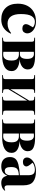

<svg xmlns="http://www.w3.org/2000/svg" viewBox="1198 -1770 586 3022"><g transform="rotate(90 1491.0 -259.0)"><path d="M286 14Q172 14 105 -54.5Q38 -123 38 -247Q38 -332 71 -396Q104 -460 166.5 -496Q229 -532 316 -532Q375 -532 417.5 -512.5Q460 -493 482.5 -461.5Q505 -430 505 -396Q505 -366 487 -342Q469 -318 429 -318Q396 -318 378 -333.5Q360 -349 360 -374Q360 -392 371 -416Q382 -440 410 -485Q373 -515 321 -515Q267 -515 234 -464Q201 -413 201 -293Q201 -191 239 -138Q277 -85 350 -85Q398 -85 434 -100.5Q470 -116 501 -141L510 -134Q474 -60 419 -23Q364 14 286 14Z M573 0V-12L612 -16Q626 -18 631.5 -26.5Q637 -35 637 -62V-457Q637 -483 631.5 -492Q626 -501 612 -502L573 -506V-518H868Q962 -518 1017.5 -492.5Q1073 -467 1073 -402Q1073 -348 1029 -314.5Q985 -281 916 -275V-274Q1001 -270 1050 -238.5Q1099 -207 1099 -150Q1099 -75 1033.5 -37.5Q968 0 853 0ZM795 -279H835Q869 -279 888 -307Q907 -335 907 -394Q907 -449 886 -474.5Q865 -500 831 -500Q819 -500 810 -499Q801 -498 795 -498ZM843 -16Q866 -16 886.5 -28Q907 -40 920 -68.5Q933 -97 933 -147Q933 -214 906 -238.5Q879 -263 843 -263H795V-19Q808 -17 819 -16.5Q830 -16 843 -16Z M1162 0V-12L1201 -16Q1215 -18 1220.5 -26.5Q1226 -35 1226 -62V-457Q1226 -483 1220.5 -492Q1215 -501 1201 -502L1162 -506V-518H1443V-507L1406 -502Q1392 -500 1388 -491.5Q1384 -483 1384 -458V-130L1563 -425V-460Q1563 -484 1558 -492.5Q1553 -501 1537 -503L1504 -507V-518H1787V-506L1752 -503Q1733 -501 1727 -492.5Q1721 -484 1721 -460V-58Q1721 -34 1727 -25.5Q1733 -17 1752 -16L1787 -12V0H1504V-12L1537 -15Q1553 -17 1558 -25.5Q1563 -34 1563 -58V-393L1384 -97V-60Q1384 -35 1388 -26.5Q1392 -18 1406 -17L1443 -12V0Z M1860 0V-12L1899 -16Q1913 -18 1918.5 -26.5Q1924 -35 1924 -62V-457Q1924 -483 1918.5 -492Q1913 -501 1899 -502L1860 -506V-518H2155Q2249 -518 2304.5 -492.5Q2360 -467 2360 -402Q2360 -348 2316 -314.5Q2272 -281 2203 -275V-274Q2288 -270 2337 -238.5Q2386 -207 2386 -150Q2386 -75 2320.5 -37.5Q2255 0 2140 0ZM2082 -279H2122Q2156 -279 2175 -307Q2194 -335 2194 -394Q2194 -449 2173 -474.5Q2152 -500 2118 -500Q2106 -500 2097 -499Q2088 -498 2082 -498ZM2130 -16Q2153 -16 2173.5 -28Q2194 -40 2207 -68.5Q2220 -97 2220 -147Q2220 -214 2193 -238.5Q2166 -263 2130 -263H2082V-19Q2095 -17 2106 -16.5Q2117 -16 2130 -16Z M2596 14Q2528 14 2490 -21.5Q2452 -57 2452 -122Q2452 -175 2479 -207Q2506 -239 2568.5 -255.5Q2631 -272 2738 -278V-407Q2738 -466 2717.5 -490.5Q2697 -515 2649 -515Q2620 -515 2588.5 -504.5Q2557 -494 2541 -478Q2578 -435 2589 -414Q2600 -393 2600 -380Q2600 -359 2582 -343Q2564 -327 2531 -327Q2494 -327 2476.5 -345Q2459 -363 2459 -392Q2459 -424 2485.5 -456.5Q2512 -489 2561 -510.5Q2610 -532 2678 -532Q2781 -532 2839 -488.5Q2897 -445 2897 -335V-86Q2897 -37 2934 -37Q2955 -37 2977 -48L2982 -41Q2955 -8 2923 3Q2891 14 2862 14Q2808 14 2781 -11Q2754 -36 2746 -82Q2725 -31 2689.5 -8.5Q2654 14 2596 14ZM2669 -41Q2701 -41 2719.5 -65Q2738 -89 2738 -128V-263Q2666 -260 2637.5 -234.5Q2609 -209 2609 -140Q2609 -88 2624 -64.5Q2639 -41 2669 -41Z"/></g></svg>

Font: Literata 72pt
Style: Bold
Weight: 700
Designer: Latin by Veronika Burian and Jose Scaglione. Greek by Irene Vlachou. Cyrillic by Vera Evstafieva.
Foundry: TypeTogether
Version: Version 3.002